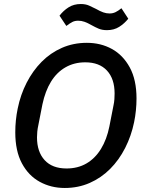

<svg xmlns="http://www.w3.org/2000/svg" viewBox="-20 -923 726 955"><path d="M302 12Q234 12 178 -18.5Q122 -49 89 -110.5Q56 -172 56 -265Q56 -295 59 -324.5Q62 -354 68 -383Q82 -452 112.5 -511.5Q143 -571 187 -615.5Q231 -660 288 -685Q345 -710 412 -710Q481 -710 536.5 -679.5Q592 -649 625.5 -587.5Q659 -526 659 -433Q659 -404 656 -374Q653 -344 647 -315Q633 -247 602.5 -187Q572 -127 527.5 -82.5Q483 -38 426 -13Q369 12 302 12ZM311 -85Q367 -85 410 -110Q453 -135 482 -182Q511 -229 524 -294L544 -396Q548 -414 549 -429.5Q550 -445 550 -458Q550 -531 512 -572Q474 -613 404 -613Q349 -613 305.5 -588Q262 -563 233.5 -516.5Q205 -470 191 -404L171 -302Q167 -284 165.5 -268.5Q164 -253 164 -240Q164 -168 202 -126.5Q240 -85 311 -85ZM512 -773Q488 -773 470.5 -780.5Q453 -788 437 -797Q416 -809 400.5 -814.5Q385 -820 369 -820Q352 -820 339.5 -813.5Q327 -807 310 -794L276 -845Q295 -870 321 -886.5Q347 -903 382 -903Q406 -903 423.5 -895Q441 -887 457 -879Q478 -867 493.5 -861.5Q509 -856 525 -856Q541 -856 554.5 -862.5Q568 -869 584 -882L618 -830Q599 -806 573 -789.5Q547 -773 512 -773Z"/></svg>

Font: IBM Plex Sans Medium
Style: Italic
Weight: 500
Italic angle: -11.31°
Designer: Mike Abbink, Paul van der Laan, Pieter van Rosmalen
Foundry: Bold Monday
Version: Version 3.201